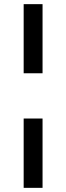

<svg xmlns="http://www.w3.org/2000/svg" viewBox="-20 -725 319 925"><path d="M94 -372V-705H185V-372ZM94 180V-154H185V180Z"/></svg>

Font: Nunito Sans 12pt ExtraLight 11pt Medium
Style: Regular
Weight: 500
Version: Version 3.101;gftools[0.9.27]